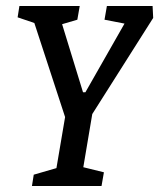

<svg xmlns="http://www.w3.org/2000/svg" viewBox="-20 -623 533 643"><path d="M259 -63 328 -46 320 0H87L93 -38L169 -60L198 -231L95 -546L39 -565L45 -603H247L239 -557L188 -542L258 -314H266L397 -544L330 -557L338 -603H491L493 -563L289 -241Z"/></svg>

Font: Grenze
Style: Italic
Weight: 400
Italic angle: -10°
Designer: Renata Polastri
Foundry: Omnibus-Type
Version: Version 1.002; ttfautohint (v1.8)